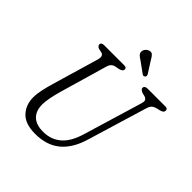

<svg xmlns="http://www.w3.org/2000/svg" viewBox="-233 -1048 1230 1230"><g transform="rotate(45 382.0 -433.0)"><path d="M500.5 -205.5 620.5 -604.5Q626.5 -623 623.5 -634.2Q620.5 -645.5 603.5 -651.5L579.5 -657.5Q555.5 -667 555.5 -680Q555.5 -700 583 -700H743.5Q764.5 -700 764.5 -683.5Q764.5 -673.5 758.8 -667.8Q753 -662 737 -657.5L710.5 -651.5Q692 -646 682 -636.2Q672 -626.5 665 -603.5L542.5 -198Q511 -92.5 446 -39Q381 14.5 277.5 14.5Q186.5 14.5 144.5 -31.2Q102.5 -77 103.5 -144.5Q103.5 -176 112.2 -215Q121 -254 132 -291.5L225.5 -610Q230 -626.5 226.5 -638.5Q223 -650.5 209 -654.5L184.5 -659.5Q163 -667 163 -682.5Q163.5 -700 189.5 -700H370.5Q392.5 -700 392.5 -684.5Q392.5 -676 386.2 -669.8Q380 -663.5 365 -659.5L333.5 -653.5Q305 -646.5 296 -614L202.5 -291.5Q191 -251 184 -216.2Q177 -181.5 176.5 -153Q176 -93.5 208.8 -62.2Q241.5 -31 304 -31Q374.5 -31 424 -72.8Q473.5 -114.5 500.5 -205.5ZM468.5 -843 518.5 -764.5Q520.5 -759.5 521 -754.2Q521.5 -749 517 -744.5Q507.5 -736 497.5 -741.5L419 -798Q404 -807 395.2 -816Q386.5 -825 386 -838Q385.5 -850.5 394.2 -862.5Q403 -874.5 418 -879.5Q436 -885 446.8 -874.2Q457.5 -863.5 468.5 -843Z"/></g></svg>

Font: Fraunces 72pt S100 Light
Style: Italic
Weight: 300
Italic angle: -16°
Version: Version 1.000; ttfautohint (v1.8.3)